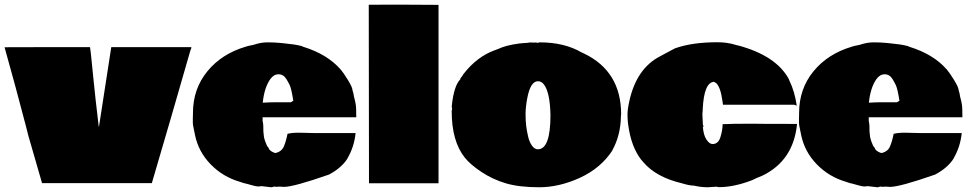

<svg xmlns="http://www.w3.org/2000/svg" viewBox="-22 -787 4179 825"><path d="M-2.4 -584 183.1 -584.5H364.7Q367.2 -570.3 369.6 -545.4L380.4 -439Q386.2 -378.4 402.3 -242.7H403.3L456.1 -584.5H800.3L798.8 -574.7H797.4Q716.3 -291.5 630.4 0H158.7Q122.6 -124 99.6 -204.6L90.8 -239.7Q45.9 -412.1 -2.4 -584Z M1082 -598.6Q1104 -605 1128.9 -605Q1153.8 -605 1176.3 -603L1196.8 -601.1Q1245.1 -596.7 1271 -589.8V-590.3L1281.2 -585.9Q1383.8 -554.2 1440.9 -489.3V-489.7Q1454.1 -474.1 1473.4 -442.6Q1492.7 -411.1 1492.7 -398.9L1496.6 -385.7L1499 -371.6Q1508.3 -338.9 1508.3 -316.9Q1508.3 -294.9 1508.8 -283.2H1106.4V-267.1Q1109.4 -255.9 1109.4 -243.7Q1109.4 -231.4 1109.6 -224.4Q1109.9 -217.3 1110.8 -210.7Q1111.8 -204.1 1112.1 -200Q1112.3 -195.8 1114.3 -190.2Q1116.2 -184.6 1116.5 -182.6Q1116.7 -180.7 1119.4 -174.8Q1122.1 -168.9 1123.8 -163.8Q1125.5 -158.7 1130.4 -153.8V-154.3L1135.7 -144Q1145 -133.8 1161.1 -129.4Q1188 -135.3 1197.5 -157.2Q1207 -179.2 1213.4 -211.9Q1231 -216.8 1263.2 -216.8L1325.7 -215.3H1505.9Q1500 -155.8 1470.7 -106H1471.2Q1445.8 -65.9 1392.1 -37.1Q1240.2 16.1 1197.3 16.1Q1189.5 16.1 1184.6 15.1H1173.3L1168.9 15.6H1164.6Q1160.6 15.6 1154.8 14.6Q1149.9 17.6 1143.1 17.6L1100.6 12.7Q1097.2 14.2 1086.7 14.2Q1076.2 14.2 1031.7 1V1.5L1020 -2L1008.3 -5.9Q935.1 -27.3 882.8 -81.3Q830.6 -135.3 815.9 -207Q814.5 -215.8 810.5 -233.6Q806.6 -251.5 806.6 -257.8V-281.2Q806.6 -289.6 807.1 -293.9V-301.3Q807.1 -404.8 868.7 -480.2Q930.2 -555.7 1033.7 -586.4L1045.4 -589.8Q1071.3 -594.2 1082.5 -599.1ZM1228 -347.7 1238.3 -354Q1230 -406.7 1222.7 -421.6Q1215.3 -436.5 1208.5 -447.3Q1195.8 -467.8 1175 -467.8Q1154.3 -467.8 1139.6 -447.3Q1113.8 -411.1 1106.9 -345.7Q1138.2 -347.7 1164.6 -347.7Z M1562.5 -766.6 1686.5 -767.1Q1743.2 -767.1 1862.3 -766.1V0.5H1563.5Z M2647 -295.4Q2646 -290.5 2646 -289.6V-285.6Q2644.5 -205.1 2608.9 -140.6H2609.4Q2559.6 -64.5 2470.5 -23.4Q2381.3 17.6 2294.9 17.6Q2208.5 17.6 2151.6 0.7Q2094.7 -16.1 2046.4 -48.3Q1998 -80.6 1974.6 -110.4Q1918.9 -180.7 1918.9 -309.1Q1918.9 -313.5 1920.4 -316.4V-324.2Q1918.9 -326.2 1918.9 -328.1L1919.9 -333.5H1919.4Q1928.7 -418.9 1955.6 -445.8Q1955.6 -451.2 1962.4 -458V-457.5L1969.7 -469.2Q2027.3 -543 2101.6 -570.3L2118.7 -576.7Q2150.9 -592.3 2209 -600.1L2224.6 -601.6Q2228 -602.1 2238.5 -602.5Q2249 -603 2253.4 -604.5L2274.4 -604Q2275.9 -604.5 2277.8 -604.5Q2279.8 -604.5 2282.2 -604L2281.7 -604.5Q2284.7 -603 2290.5 -603Q2292.5 -605 2297.4 -605Q2403.3 -605 2477.5 -561.5L2487.3 -557.1Q2647 -480.5 2647 -295.4ZM2343.3 -292.5Q2341.3 -389.6 2315.4 -423.8Q2304.7 -438 2289.3 -438Q2273.9 -438 2262.2 -420.2Q2250.5 -402.3 2243.4 -364.3Q2236.3 -326.2 2236.3 -296.6Q2236.3 -267.1 2239 -245.8Q2241.7 -224.6 2247.1 -200.9Q2252.4 -177.2 2263.7 -161.4Q2274.9 -145.5 2289.1 -145.5Q2343.3 -145.5 2343.3 -292.5Z M3058.1 15.1 3019 17.6Q2989.3 17.6 2960.4 10.7Q2940.9 10.7 2907.7 0.5Q2796.4 -25.9 2741.7 -90.8L2732.9 -101.1Q2690.4 -155.8 2677.7 -248L2676.3 -258.3Q2674.3 -273.9 2674.3 -295.7Q2674.3 -317.4 2682.6 -354.5Q2713.4 -491.7 2812 -543.9L2877.9 -579.1Q2951.2 -605.5 3060.5 -605.5Q3102.1 -605.5 3137.2 -594.7L3147 -591.8Q3146.5 -591.8 3146.5 -592.3H3147.5Q3313 -548.3 3367.7 -446.8L3368.7 -443.4Q3393.1 -394 3401.4 -333L3390.1 -336.9H3084.5L3082 -355Q3074.2 -411.1 3055.7 -429.7L3045.9 -435.5Q3002.9 -432.6 2997.6 -318.4Q2997.1 -302.7 2996.1 -299.8L2996.6 -284.2L2998 -255.9Q2998 -252.4 2998.5 -248.5L3003.4 -243.7H2998Q3000.5 -207 3013.4 -187.5Q3026.4 -168 3039.6 -168Q3064.5 -168 3073.7 -198.2Q3083 -228.5 3083 -253.4Q3120.6 -255.4 3196.3 -255.4H3214.8L3261.7 -254.9H3308.6L3402.8 -254.4Q3387.7 -97.7 3254.9 -32.7Q3245.1 -29.3 3228 -21.5L3209.5 -12.7Q3131.8 17.1 3067.4 17.1Q3060.5 17.1 3058.1 15.1Z M3686.5 -598.6Q3708.5 -605 3733.4 -605Q3758.3 -605 3780.8 -603L3801.3 -601.1Q3849.6 -596.7 3875.5 -589.8V-590.3L3885.7 -585.9Q3988.3 -554.2 4045.4 -489.3V-489.7Q4058.6 -474.1 4077.9 -442.6Q4097.2 -411.1 4097.2 -398.9L4101.1 -385.7L4103.5 -371.6Q4112.8 -338.9 4112.8 -316.9Q4112.8 -294.9 4113.3 -283.2H3710.9V-267.1Q3713.9 -255.9 3713.9 -243.7Q3713.9 -231.4 3714.1 -224.4Q3714.4 -217.3 3715.3 -210.7Q3716.3 -204.1 3716.6 -200Q3716.8 -195.8 3718.8 -190.2Q3720.7 -184.6 3720.9 -182.6Q3721.2 -180.7 3723.9 -174.8Q3726.6 -168.9 3728.3 -163.8Q3730 -158.7 3734.9 -153.8V-154.3L3740.2 -144Q3749.5 -133.8 3765.6 -129.4Q3792.5 -135.3 3802 -157.2Q3811.5 -179.2 3817.9 -211.9Q3835.4 -216.8 3867.7 -216.8L3930.2 -215.3H4110.4Q4104.5 -155.8 4075.2 -106H4075.7Q4050.3 -65.9 3996.6 -37.1Q3844.7 16.1 3801.8 16.1Q3793.9 16.1 3789.1 15.1H3777.8L3773.4 15.6H3769Q3765.1 15.6 3759.3 14.6Q3754.4 17.6 3747.6 17.6L3705.1 12.7Q3701.7 14.2 3691.2 14.2Q3680.7 14.2 3636.2 1V1.5L3624.5 -2L3612.8 -5.9Q3539.6 -27.3 3487.3 -81.3Q3435.1 -135.3 3420.4 -207Q3418.9 -215.8 3415 -233.6Q3411.1 -251.5 3411.1 -257.8V-281.2Q3411.1 -289.6 3411.6 -293.9V-301.3Q3411.6 -404.8 3473.1 -480.2Q3534.7 -555.7 3638.2 -586.4L3649.9 -589.8Q3675.8 -594.2 3687 -599.1ZM3832.5 -347.7 3842.8 -354Q3834.5 -406.7 3827.1 -421.6Q3819.8 -436.5 3813 -447.3Q3800.3 -467.8 3779.5 -467.8Q3758.8 -467.8 3744.1 -447.3Q3718.3 -411.1 3711.4 -345.7Q3742.7 -347.7 3769 -347.7Z"/></svg>

Font: Bowlby One
Style: Regular
Weight: 400
Designer: vernon adams
Foundry: vernon adams
Version: Version 1.001